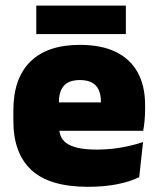

<svg xmlns="http://www.w3.org/2000/svg" viewBox="-20 -672 580 704"><path d="M303 13Q161.5 13 95.2 -48.5Q29 -110 29 -228.5V-267Q29 -384.5 91.2 -446Q153.5 -507.5 273 -507.5Q352.5 -507.5 405.5 -481.2Q458.5 -455 485.2 -405.8Q512 -356.5 512 -287V-271.5Q512 -251.5 510.2 -230.8Q508.5 -210 505 -192.5H346.5Q348.5 -223 349.2 -250Q350 -277 350 -298.5Q350 -324.5 342 -342.2Q334 -360 317 -369.2Q300 -378.5 273 -378.5Q232.5 -378.5 214.2 -357.5Q196 -336.5 196 -298V-253.5L197 -234.5V-203.5Q197 -188 202.5 -173.5Q208 -159 222.8 -147.8Q237.5 -136.5 264.8 -130Q292 -123.5 335.5 -123.5Q380 -123.5 422.5 -130.8Q465 -138 504.5 -151L490.5 -22.5Q456 -5.5 408.2 3.8Q360.5 13 303 13ZM122.5 -192.5V-296.5H469.5V-192.5ZM113 -547V-651.5H441.5V-547Z"/></svg>

Font: Anek Latin ExtraBold
Style: Regular
Weight: 800
Designer: Yesha Goshar
Foundry: Ek Type
Version: Version 1.003